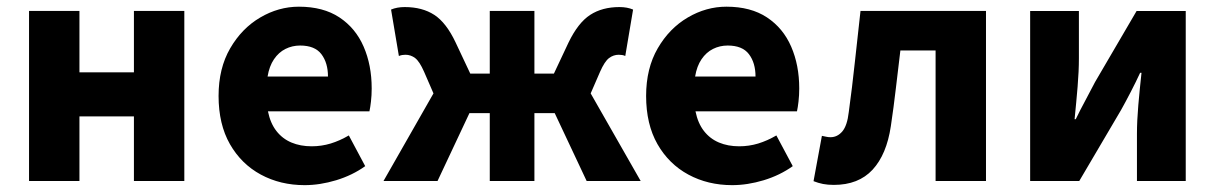

<svg xmlns="http://www.w3.org/2000/svg" viewBox="-20 -528 3543 560"><path d="M64.7 0V-496.1H211.7V-317.1H370.6V-496.1H517.6V0H370.6V-188.6H211.7V0Z M868.5 12Q797.7 12 740.7 -18.8Q683.8 -49.6 650.6 -107.6Q617.5 -165.7 617.5 -248.2Q617.5 -328.8 651.4 -387.1Q685.2 -445.4 738.9 -476.9Q792.6 -508.5 851.8 -508.5Q922.7 -508.5 969.9 -477.3Q1017.1 -446.1 1040.6 -392Q1064.1 -337.9 1064.1 -270Q1064.1 -249.8 1062 -232.1Q1060 -214.5 1057.5 -203.3H761.5Q768.6 -168.4 786.2 -145.9Q803.8 -123.3 830 -112.3Q856.1 -101.3 889 -101.3Q917.6 -101.3 944.4 -109.4Q971.2 -117.6 997.4 -133L1045.2 -43.4Q1007.8 -16.7 960.5 -2.3Q913.1 12 868.5 12ZM760.4 -304.7H936.6Q936.6 -344.7 917.4 -370Q898.3 -395.2 855.4 -395.2Q832.4 -395.2 812.6 -385.3Q792.8 -375.4 779.1 -355.2Q765.4 -335 760.4 -304.7Z M1098.5 0 1244.3 -255.6 1216.9 -318.7Q1203.7 -348.7 1191 -358.5Q1178.2 -368.3 1162.4 -368.3Q1157.4 -368.3 1152.9 -367.5Q1148.4 -366.7 1143.4 -364.7L1120.6 -500.1Q1137.7 -507.4 1160.4 -507.4Q1211.6 -507.4 1246.7 -484.6Q1281.7 -461.8 1308.9 -404.1L1351.6 -313.4H1408.5V-496.1H1538.7V-313.4H1595.6L1638.3 -404.1Q1666.2 -461.8 1701.4 -484.6Q1736.5 -507.4 1786.8 -507.4Q1809.5 -507.4 1826.5 -500.1L1803.7 -364.7Q1799.7 -366.7 1794.7 -367.5Q1789.8 -368.3 1784.8 -368.3Q1769.1 -368.3 1756.2 -358.5Q1743.4 -348.7 1730.2 -318.7L1702.8 -255.6L1848.7 0H1691.1L1597.9 -198.1H1538.7V0H1408.5V-198.1H1349.2L1256.1 0Z M2115.5 12Q2044.7 12 1987.7 -18.8Q1930.8 -49.6 1897.6 -107.6Q1864.5 -165.7 1864.5 -248.2Q1864.5 -328.8 1898.4 -387.1Q1932.2 -445.4 1985.9 -476.9Q2039.6 -508.5 2098.8 -508.5Q2169.7 -508.5 2216.9 -477.3Q2264.1 -446.1 2287.6 -392Q2311.1 -337.9 2311.1 -270Q2311.1 -249.8 2309 -232.1Q2307 -214.5 2304.5 -203.3H2008.5Q2015.6 -168.4 2033.2 -145.9Q2050.8 -123.3 2077 -112.3Q2103.1 -101.3 2136 -101.3Q2164.6 -101.3 2191.4 -109.4Q2218.2 -117.6 2244.4 -133L2292.2 -43.4Q2254.8 -16.7 2207.5 -2.3Q2160.1 12 2115.5 12ZM2007.4 -304.7H2183.6Q2183.6 -344.7 2164.4 -370Q2145.3 -395.2 2102.4 -395.2Q2079.4 -395.2 2059.6 -385.3Q2039.8 -375.4 2026.1 -355.2Q2012.4 -335 2007.4 -304.7Z M2412 11.3Q2394.5 11.3 2380.5 8.6Q2366.5 5.8 2352.8 0.4L2377.2 -131.8Q2383.1 -130.8 2389.2 -129.3Q2395.4 -127.8 2402.2 -127.8Q2422.3 -127.8 2436.7 -144.6Q2451.1 -161.5 2455.6 -201.2Q2465.6 -274.3 2473.5 -348.3Q2481.5 -422.2 2489.8 -496.1H2855.8V0H2708.8V-380.8H2606.1Q2599.6 -326.9 2593 -270.9Q2586.5 -214.9 2578.3 -160.1Q2566 -77.4 2525 -33Q2483.9 11.3 2412 11.3Z M2984.6 0V-496H3126.8V-358.4Q3126.8 -320.5 3123 -274.9Q3119.2 -229.3 3114.2 -180.3H3117.6Q3129.9 -206 3146.3 -236.3Q3162.6 -266.7 3173.9 -288.7L3295.1 -496H3438.4V0H3296.1V-137.6Q3296.1 -175.1 3300 -220.4Q3303.9 -265.8 3309.4 -315.7H3305.4Q3293.5 -289.8 3277.7 -259.3Q3261.9 -228.8 3249.6 -206.9L3127.8 0Z"/></svg>

Font: Source Sans Variable
Style: Regular
Weight: 200
Designer: Paul D. Hunt
Foundry: Adobe Systems Incorporated
Version: Version 3.006;hotconv 1.0.111;makeotfexe 2.5.65597